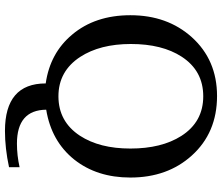

<svg xmlns="http://www.w3.org/2000/svg" viewBox="-81 -647 904 782"><g transform="rotate(90 371.0 -256.0)"><path d="M703.1 -335Q703.1 -198.7 629.9 -106.4Q555.2 -13.2 426.8 7.8Q428.2 127 564.9 127Q612.8 127 661.1 116.2V159.2Q583.5 175.8 513.2 175.8Q319.8 175.8 319.8 9.8Q196.3 -7.8 121.1 -97.7Q42 -191.4 42 -335Q42 -485.4 131.3 -585Q224.1 -688 371.1 -688Q520.5 -688 613.3 -585.4Q703.1 -486.3 703.1 -335ZM585 -335Q585 -461.9 533.7 -542.5Q476.6 -631.8 372.1 -631.8Q268.1 -631.8 210.9 -543.9Q159.2 -464.4 159.2 -336.9Q159.2 -211.4 211.9 -130.4Q270 -42 372.1 -42Q475.1 -42 532.7 -129.4Q585 -209.5 585 -335Z"/></g></svg>

Font: Ezra SIL
Style: Regular
Weight: 400
Designer: Development by SIL's NRSI team. OpenType tables by Ralph Hancock ( hancock@dircon.co.uk )
Foundry: SIL International, Version 2.51: 2007
Version: Version 2.51, 2007